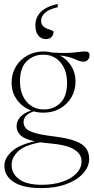

<svg xmlns="http://www.w3.org/2000/svg" viewBox="-20 -700 480 985"><path d="M203.5 -122Q177.5 -122 153.5 -128.5Q125 -119.5 113 -105.2Q101 -91 101 -73.5Q101 -57 111.2 -43.5Q121.5 -30 154.8 -19.2Q188 -8.5 257.5 0Q327 8.5 366.2 23.5Q405.5 38.5 421.5 61Q437.5 83.5 437.5 115Q437.5 155 406.8 189.2Q376 223.5 321 244.2Q266 265 192 265Q98.5 265 50.5 233.8Q2.5 202.5 2.5 151Q2.5 110 41.5 75.8Q80.5 41.5 158.5 25Q103 13 84 -7.2Q65 -27.5 65 -52Q65 -78.5 83.8 -99.8Q102.5 -121 140 -133Q95 -150 67.2 -188Q39.5 -226 39.5 -275.5Q39.5 -321.5 61 -357.8Q82.5 -394 119.8 -415Q157 -436 203.5 -436Q226.5 -436 247.5 -430.5Q297.5 -427 329 -428.5Q360.5 -430 380.8 -433Q401 -436 418 -436Q439.5 -436 439.5 -417Q439.5 -403 430.8 -393.2Q422 -383.5 409 -383.5Q390.5 -383.5 363.8 -396.5Q337 -409.5 287.5 -415.5Q324 -396 345.8 -361Q367.5 -326 367.5 -282Q367.5 -236.5 346 -200.2Q324.5 -164 287.2 -143Q250 -122 203.5 -122ZM205 -138.5Q255.5 -138.5 289.8 -172Q324 -205.5 324 -274Q324 -339.5 290.5 -379.5Q257 -419.5 202 -419.5Q152 -419.5 117.2 -385.8Q82.5 -352 82.5 -283.5Q82.5 -218 116.5 -178.2Q150.5 -138.5 205 -138.5ZM39.5 146Q39.5 190.5 77.8 219.2Q116 248 194.5 248Q254.5 248 300.5 232.2Q346.5 216.5 372.5 189Q398.5 161.5 398.5 126.5Q398.5 91 360.5 66.8Q322.5 42.5 225.5 34.5Q205 33 187.5 30Q105.5 45 72.5 76.8Q39.5 108.5 39.5 146ZM254.5 -537Q254.5 -521 244.5 -510.2Q234.5 -499.5 214.5 -499.5Q192.5 -499.5 177 -517.2Q161.5 -535 161.5 -570Q161.5 -610 188.5 -638Q215.5 -666 276 -680V-663Q229.5 -652 210.2 -633.5Q191 -615 191 -594.5Q191 -576.5 200.5 -566.8Q210 -557 222.8 -552.2Q235.5 -547.5 245 -544.5Q254.5 -541.5 254.5 -537Z"/></svg>

Font: Newsreader Text ExtraLight
Style: Regular
Weight: 275
Designer: Hugues Gentile
Foundry: Production Type
Version: Version 1.001